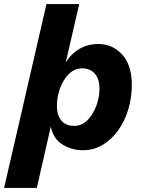

<svg xmlns="http://www.w3.org/2000/svg" viewBox="-60 -724 695 938"><path d="M-40 194 167 -704H327L261 -418Q287 -461 328 -485Q369 -509 420 -509Q490 -509 537 -457.5Q584 -406 584 -309Q584 -248 567 -190.5Q550 -133 518 -88Q486 -43 442 -16.5Q398 10 345 10Q291 10 246 -17.5Q201 -45 188 -105L120 194ZM302 -109Q340 -109 367.5 -137Q395 -165 410.5 -207Q426 -249 426 -291Q426 -338 403.5 -364Q381 -390 341 -390Q304 -390 276.5 -362.5Q249 -335 233.5 -293Q218 -251 218 -205Q218 -162 239.5 -135.5Q261 -109 302 -109Z"/></svg>

Font: Prodigy Sans
Style: Bold Italic
Weight: 700
Italic angle: -13°
Designer: Wei Huang
Foundry: Wei Huang
Version: Version 1.003; ttfautohint (v1.8.3)